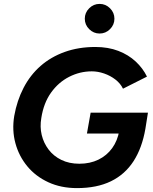

<svg xmlns="http://www.w3.org/2000/svg" viewBox="-20 -953 783 985"><path d="M375 12Q293 12 228 -18Q163 -48 120 -100Q77 -152 59 -218.5Q41 -285 53 -358Q67 -437 101 -502.5Q135 -568 188 -614.5Q241 -661 312 -686.5Q383 -712 469 -712Q535 -712 587 -692Q639 -672 676 -637.5Q713 -603 734 -560L611 -498Q598 -525 572 -545Q546 -565 514 -576Q482 -587 451 -587Q390 -587 335 -559Q280 -531 242 -478Q204 -425 192 -348Q184 -302 194 -260.5Q204 -219 229.5 -185.5Q255 -152 295 -132.5Q335 -113 387 -113Q442 -113 485 -134Q528 -155 555.5 -193Q583 -231 592 -283L726 -293Q709 -194 665 -126Q621 -58 549 -23Q477 12 375 12ZM426 -268 445 -375H739L726 -293L647 -268ZM491 -781Q460 -781 437.5 -803.5Q415 -826 415 -857Q415 -888 437.5 -910.5Q460 -933 491 -933Q522 -933 544.5 -910.5Q567 -888 567 -857Q567 -826 544.5 -803.5Q522 -781 491 -781Z"/></svg>

Font: Figtree Light
Style: Bold Italic
Weight: 700
Italic angle: -9.5°
Version: Version 2.000